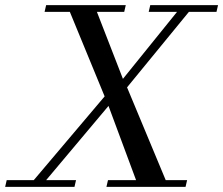

<svg xmlns="http://www.w3.org/2000/svg" viewBox="-35 -725 866 745"><path d="M811 -705 805 -679H698L458 -386L608 -26H691L685 0H378L384 -26H493L386 -314L144 -26H260L254 0H-15L-9 -26H96L371 -351L236 -679H138L144 -705H453L447 -679H341L442 -419L652 -679H542L548 -705Z"/></svg>

Font: GFS BodoniClassic
Style: Regular
Weight: 400
Designer: George D. Matthiopoulos
Foundry: George D. Matthiopoulos
Version: Macromedia Fontographer 4.1.5 140901